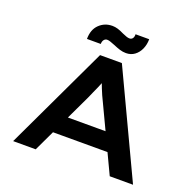

<svg xmlns="http://www.w3.org/2000/svg" viewBox="-152 -1059 1233 1216"><g transform="rotate(20 465.0 -450.5)"><path d="M61 0 392 -700H539L869 0H712L511 -425Q501 -445 492 -465Q483 -485 475 -505.5Q467 -526 459.5 -546Q452 -566 446 -587H480Q474 -565 466 -544Q458 -523 449 -503Q440 -483 431 -463Q422 -443 413 -422L213 0ZM212 -139 263 -259H662L689 -139ZM541 -768Q520 -768 499 -774.5Q478 -781 455 -791Q437 -798 424.5 -802.5Q412 -807 402 -807Q389 -807 380.5 -796.5Q372 -786 372 -768H279Q279 -831 315 -866Q351 -901 403 -901Q421 -901 439.5 -895.5Q458 -890 482 -878Q498 -871 509.5 -867Q521 -863 530 -863Q544 -863 551.5 -873.5Q559 -884 558 -901H650Q650 -865 636.5 -834.5Q623 -804 598.5 -786Q574 -768 541 -768Z"/></g></svg>

Font: Lexend Tera SemiBold
Style: Regular
Weight: 600
Version: Version 1.007